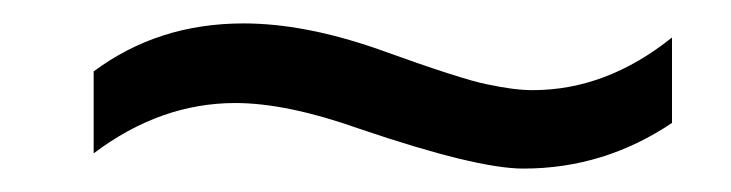

<svg xmlns="http://www.w3.org/2000/svg" viewBox="-20 -414 624 164"><path d="M427 -270Q387 -270 287 -304Q225 -326 181 -326Q117 -326 60 -283V-353Q115 -394 188 -394Q240 -394 303 -372Q375 -346 396 -342Q419 -337 435 -337Q498 -337 554 -382V-309Q496 -270 427 -270Z"/></svg>

Font: Libra Sans
Style: Italic
Weight: 400
Italic angle: -12°
Foundry: Context Ltd
Version: Version 1.002